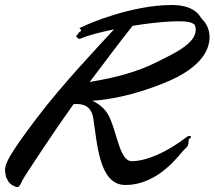

<svg xmlns="http://www.w3.org/2000/svg" viewBox="-98 -727 856 766"><path d="M661 -176C663 -177 664 -179 664 -181C664 -183 662 -185 658 -185C655 -185 652 -184 649 -182C562 -115 482 -84 428 -84C379 -84 370 -196 337 -263C322 -293 297 -313 270 -325C334 -329 430 -345 555 -395C718 -460 738 -539 738 -579C738 -607 727 -634 705 -654C691 -681 659 -705 596 -707H587C429 -707 255 -633 233 -621C225 -618 227 -620 219 -613C219 -611 226 -610 226 -607C226 -605 225 -604 223 -602C211 -594 218 -596 212 -590C208 -586 206 -584 206 -582C206 -581 206 -580 208 -579C212 -577 213 -572 218 -572C221 -572 224 -573 228 -575C257 -587 304 -599 357 -610C301 -549 149 -389 48 -255C-61 -111 -78 -74 -78 -49C-78 -46 -78 -42 -77 -39C-73 -12 -74 -23 -68 -9C-61 6 -48 14 -35 18C-33 19 -31 19 -29 19C-21 19 -17 11 -9 -7C0 -25 126 -215 195 -311C199 -312 203 -312 208 -312C235 -312 263 -304 273 -262C290 -163 294 11 402 11C538 11 622 -117 636 -129C651 -142 653 -146 654 -159C655 -173 655 -172 661 -176ZM579 -641C594 -642 607 -642 619 -642C647 -642 667 -639 679 -628C682 -621 683 -615 683 -609C683 -553 599 -515 527 -479C450 -440 362 -417 260 -400C311 -468 394 -578 431 -624C486 -633 540 -639 579 -641Z"/></svg>

Font: Oregano
Style: Italic
Weight: 400
Italic angle: -12°
Designer: Astigmatic (AOETI)
Foundry: Astigmatic (AOETI)
Version: Version 1.000